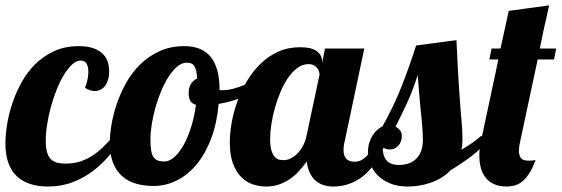

<svg xmlns="http://www.w3.org/2000/svg" viewBox="-33 -678 2060 704"><path d="M418 -179.2Q397 -144 369.9 -110.8Q342.8 -77.6 308.8 -51.8Q274.9 -25.9 233.6 -10Q192.4 5.9 143.1 5.9Q107.4 5.9 78.6 -3.2Q49.8 -12.2 29.3 -31.2Q8.8 -50.3 -2.2 -80.3Q-13.2 -110.4 -13.2 -152.8Q-13.2 -181.6 -7.3 -219.5Q-1.5 -257.3 11.5 -296.9Q24.4 -336.4 45.2 -374.5Q65.9 -412.6 95.9 -442.4Q126 -472.2 165.5 -490.5Q205.1 -508.8 255.9 -508.8Q289.1 -508.8 310.5 -500.7Q332 -492.7 344.7 -479.7Q357.4 -466.8 362.3 -450.2Q367.2 -433.6 367.2 -417Q367.2 -398.4 363 -385Q358.9 -371.6 351.6 -362.3Q344.2 -353 334.5 -348.6Q324.7 -344.2 314 -344.2Q296.9 -344.2 278.8 -356Q291 -388.2 291 -415Q291 -433.6 284.2 -444.8Q277.3 -456.1 263.2 -456.1Q247.6 -456.1 231.9 -441.9Q216.3 -427.7 201.9 -404.3Q187.5 -380.9 175.3 -350.6Q163.1 -320.3 154.1 -287.6Q145 -254.9 139.9 -222.4Q134.8 -189.9 134.8 -162.1Q134.8 -136.7 139.4 -120.4Q144 -104 153.1 -94.7Q162.1 -85.4 175.5 -81.8Q189 -78.1 207 -78.1Q236.8 -78.1 261 -85.9Q285.2 -93.8 306.2 -107.4Q327.1 -121.1 345.9 -139.6Q364.7 -158.2 383.8 -179.2Z M945.8 -379.9Q916.5 -349.1 870.1 -327.6Q823.7 -306.2 768.6 -296.9Q762.7 -227.5 741.9 -171.9Q721.2 -116.2 689.5 -77.1Q657.7 -38.1 616.7 -17.1Q575.7 3.9 529.8 3.9Q495.1 3.9 465.6 -4.6Q436 -13.2 414.8 -32Q393.6 -50.8 381.6 -80.8Q369.6 -110.8 369.6 -153.8Q369.6 -183.1 375.7 -220.5Q381.8 -257.8 395.3 -297.4Q408.7 -336.9 429.9 -374.8Q451.2 -412.6 481.7 -442.4Q512.2 -472.2 552.2 -490.5Q592.3 -508.8 643.6 -508.8Q772 -508.8 772 -349.1V-348.1Q774.4 -347.2 776.6 -347.2Q778.8 -347.2 782.7 -347.2Q800.3 -347.2 820.6 -352.3Q840.8 -357.4 861.3 -365.7Q881.8 -374 901.4 -385Q920.9 -396 937 -407.2ZM685.5 -293.9Q669.9 -297.9 664.3 -309.3Q658.7 -320.8 658.7 -335.9Q658.7 -356.9 667.2 -370.4Q675.8 -383.8 689.9 -390.1Q689 -406.2 686.5 -417.2Q684.1 -428.2 679.7 -435.3Q675.3 -442.4 668.7 -445.3Q662.1 -448.2 651.9 -448.2Q633.8 -448.2 617.2 -434.3Q600.6 -420.4 585.7 -397.5Q570.8 -374.5 558.3 -345Q545.9 -315.4 537.1 -284.2Q528.3 -252.9 523.4 -222.4Q518.6 -191.9 518.6 -167Q518.6 -142.1 521.2 -126.5Q523.9 -110.8 530 -101.8Q536.1 -92.8 545.9 -89.4Q555.7 -85.9 569.8 -85.9Q587.9 -85.9 606.2 -102.1Q624.5 -118.2 640.1 -146Q655.8 -173.8 667.7 -211.9Q679.7 -250 685.5 -293.9Z M1390.6 -179.2Q1376.5 -138.7 1359.9 -108.9Q1343.3 -79.1 1325.4 -58.6Q1307.6 -38.1 1289.1 -25.4Q1270.5 -12.7 1252.9 -5.9Q1235.4 1 1219.2 3.4Q1203.1 5.9 1189.9 5.9Q1147.5 5.9 1122.3 -17.3Q1097.2 -40.5 1091.8 -85.9Q1079.6 -68.8 1064.9 -52.5Q1050.3 -36.1 1032.2 -23.2Q1014.2 -10.3 991.9 -2.2Q969.7 5.9 942.9 5.9Q917 5.9 893.1 -2.4Q869.1 -10.7 850.6 -29.8Q832 -48.8 820.8 -79.6Q809.6 -110.4 809.6 -154.8Q809.6 -189 816.4 -228Q823.2 -267.1 837.4 -306.2Q851.6 -345.2 872.8 -381.1Q894 -417 922.6 -444.6Q951.2 -472.2 987.3 -488.5Q1023.4 -504.9 1066.9 -504.9Q1109.4 -504.9 1128.7 -490.2Q1147.9 -475.6 1147.9 -454.1V-446.8L1158.7 -500H1302.7L1231 -160.2Q1228.5 -151.9 1227.5 -143.8Q1226.6 -135.7 1226.6 -127.9Q1226.6 -85 1267.6 -85Q1282.2 -85 1294.7 -92.5Q1307.1 -100.1 1317.4 -112.8Q1327.6 -125.5 1335.4 -142.8Q1343.3 -160.2 1348.6 -179.2ZM1138.7 -404.8Q1138.7 -409.2 1136.7 -415.8Q1134.8 -422.4 1130.1 -428.5Q1125.5 -434.6 1117.7 -438.7Q1109.9 -442.9 1097.7 -442.9Q1076.7 -442.9 1057.9 -429.2Q1039.1 -415.5 1023.4 -392.8Q1007.8 -370.1 995.6 -341.3Q983.4 -312.5 974.9 -282Q966.3 -251.5 961.9 -221.9Q957.5 -192.4 957.5 -168.9Q957.5 -140.1 962.9 -124.5Q968.3 -108.9 975.8 -101.3Q983.4 -93.8 992.2 -92.3Q1001 -90.8 1007.8 -90.8Q1019 -90.8 1031.5 -96.4Q1043.9 -102.1 1055.4 -113Q1066.9 -124 1076.4 -140.6Q1085.9 -157.2 1090.8 -179.2Z M1772.5 -179.2Q1733.4 -133.8 1694.1 -104.2Q1654.8 -74.7 1619.6 -54.2Q1604 -37.6 1584.7 -26.1Q1565.4 -14.6 1544.7 -7.6Q1523.9 -0.5 1502.7 2.7Q1481.4 5.9 1462.4 5.9Q1424.8 5.9 1397.2 -5.6Q1369.6 -17.1 1351.6 -35.4Q1333.5 -53.7 1325 -76.4Q1316.4 -99.1 1316.4 -122.1Q1316.4 -139.6 1321 -154.5Q1325.7 -169.4 1333 -181.2Q1340.3 -192.9 1349.9 -201.4Q1359.4 -210 1369.6 -214.8Q1411.6 -290 1440.4 -363.5Q1469.2 -437 1492.7 -511.2L1640.6 -530.8Q1643.6 -465.8 1646.2 -418.2Q1648.9 -370.6 1651.4 -335.7Q1653.8 -300.8 1655.8 -276.4Q1657.7 -252 1659.4 -233.2Q1661.1 -214.4 1661.9 -199Q1662.6 -183.6 1662.6 -167Q1662.6 -155.8 1661.9 -146.5Q1661.1 -137.2 1658.7 -128.9Q1680.7 -141.6 1698.5 -154.1Q1716.3 -166.5 1730.5 -179.2ZM1369.6 -143.1Q1369.6 -107.9 1383.5 -90.6Q1397.5 -73.2 1430.7 -73.2Q1447.3 -73.2 1462.9 -77.9Q1478.5 -82.5 1490.7 -93.5Q1502.9 -104.5 1510.3 -122.1Q1517.6 -139.6 1517.6 -166Q1517.6 -178.7 1516.8 -190.7Q1516.1 -202.6 1515.1 -216.1Q1514.2 -229.5 1512.5 -246.1Q1510.7 -262.7 1508.5 -284.7Q1506.3 -306.6 1503.9 -335.4Q1501.5 -364.3 1498.5 -402.8Q1483.4 -354 1462.9 -308.1Q1442.4 -262.2 1417.5 -213.9Q1427.2 -208.5 1433.8 -200.2Q1440.4 -191.9 1440.4 -179.2Q1440.4 -169.9 1437.5 -161.1Q1434.6 -152.3 1428.7 -145.3Q1422.9 -138.2 1414.8 -134Q1406.7 -129.9 1396.5 -129.9Q1388.2 -129.9 1380.9 -132.3Q1373.5 -134.8 1369.6 -143.1Z M1794.4 -460H1761.2L1769.5 -500H1802.2L1832.5 -638.2L1980.5 -658.2Q1978 -648.4 1975.6 -637Q1973.1 -625.5 1970.7 -612.8Q1965.3 -591.8 1959.2 -562.7Q1953.1 -533.7 1946.3 -500H2006.3L1998.5 -460H1938.5L1874.5 -160.2Q1872.1 -150.4 1870.8 -141.4Q1869.6 -132.3 1869.6 -125Q1869.6 -109.4 1876.7 -99.1Q1883.8 -88.9 1904.3 -88.9Q1909.7 -88.9 1917 -89.1Q1924.3 -89.4 1930.7 -91.8Q1919.4 -59.6 1906.2 -40.3Q1893.1 -21 1879.4 -10.7Q1865.7 -0.5 1851.8 2.7Q1837.9 5.9 1824.7 5.9Q1797.9 5.9 1778.8 -2.7Q1759.8 -11.2 1747.8 -26.4Q1735.8 -41.5 1730.2 -62.3Q1724.6 -83 1724.6 -106.9Q1724.6 -132.8 1730.5 -160.2Z"/></svg>

Font: Lobster
Style: Regular
Weight: 400
Designer: Pablo Impallari
Foundry: Pablo Impallari
Version: Version 1.007; ttfautohint (v1.1) -l 8 -r 50 -G 50 -x 14 -D 